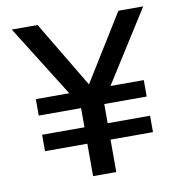

<svg xmlns="http://www.w3.org/2000/svg" viewBox="-79 -774 806 848"><g transform="rotate(-10 324.0 -350.0)"><path d="M270.5 0V-145.5H80.6V-219.1H270.5V-305.1H80.6V-378.8H230.6L29.2 -700H145L323 -402.2L507.5 -700H618.8L415.4 -378.8H564.8V-305.1H374.5V-219.1H564.8V-145.5H374.5V0Z"/></g></svg>

Font: Geologica-Sharp
Style: Regular
Weight: 100
Designer: Sindre Bremnes, Frode Helland
Foundry: Monokrom Skriftforlag AS
Version: Version 1.010;gftools[0.9.28]